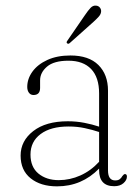

<svg xmlns="http://www.w3.org/2000/svg" viewBox="-20 -650 496 680"><path d="M53 -99Q53 -151 97.8 -185.8Q142.5 -220.5 220 -220.5Q250.5 -220.5 278.8 -215Q307 -209.5 331 -201.5V-319Q331 -376 302.8 -405.5Q274.5 -435 222.5 -435Q171 -435 146.5 -414Q122 -393 122 -365.5V-338.5Q122 -313.5 98.5 -313.5Q88.5 -313.5 82.5 -321.5Q76.5 -329.5 76.5 -342Q76.5 -371 95 -396.5Q113.5 -422 148 -437.8Q182.5 -453.5 229.5 -453.5Q294.5 -453.5 328.5 -419.8Q362.5 -386 362.5 -329V-46.5Q362.5 -11 388 -11Q398.5 -11 404.2 -15.5Q410 -20 413 -26Q418.5 -33.5 422.5 -33.5Q429.5 -33.5 429.5 -24.5Q429.5 -12 417.2 -1.2Q405 9.5 384.5 9.5Q331 9.5 331 -47.5V-53Q269.5 10 182 10Q124 10 88.5 -18.5Q53 -47 53 -99ZM88 -102.5Q88 -58.5 116.2 -35.2Q144.5 -12 188 -12Q227.5 -12 264.5 -28.5Q301.5 -45 331 -77V-182.5Q307 -190.5 280.2 -196.2Q253.5 -202 223 -202Q159.5 -202 123.8 -175.2Q88 -148.5 88 -102.5ZM280.5 -596Q292 -613 300.8 -622.2Q309.5 -631.5 321 -630Q329.5 -629 334.2 -622.5Q339 -616 338 -608Q337 -599 329.2 -590.5Q321.5 -582 311 -572.5L227 -497.5Q222 -493 218 -496.5Q213.5 -499.5 219 -506.5Z"/></svg>

Font: Fraunces 72pt S050 Thin
Style: Regular
Weight: 100
Version: Version 1.000; ttfautohint (v1.8.3)